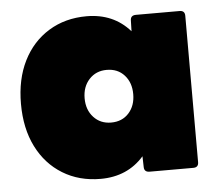

<svg xmlns="http://www.w3.org/2000/svg" viewBox="-45 -602 756 661"><g transform="rotate(-5 333.0 -271.0)"><path d="M277 10Q203 10 146 -25Q89 -60 57.5 -123Q26 -186 26 -271Q26 -356 57.5 -419Q89 -482 146 -517Q203 -552 277 -552Q370 -552 427 -487L428 -524Q428 -542 447 -542H598Q616 -542 616 -524V-18Q616 0 598 0H447Q428 0 428 -18L427 -55Q370 10 277 10ZM330 -180Q368 -180 391 -205.5Q414 -231 414 -271Q414 -311 391 -336.5Q368 -362 330 -362Q293 -362 269.5 -336.5Q246 -311 246 -271Q246 -231 269.5 -205.5Q293 -180 330 -180Z"/></g></svg>

Font: LINE Seed Sans App Heavy
Style: Regular
Weight: 900
Designer: LINE VX Design & Dalton Maag Ltd & Sandoll Inc
Foundry: Dalton Maag Ltd
Version: Version 1.003